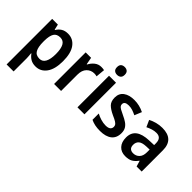

<svg xmlns="http://www.w3.org/2000/svg" viewBox="-53 -1472 2330 2330"><g transform="rotate(45 1111.5 -307.0)"><path d="M338 -603Q426 -603 478.5 -532Q531 -461 531 -323Q531 -186 478 -113.5Q425 -41 338 -41Q286 -41 251 -62.5Q216 -84 194 -117H188Q190 -95 192 -73.5Q194 -52 194 -36V189H74V-593H172L188 -522H194Q217 -560 251.5 -581.5Q286 -603 338 -603ZM304 -504Q245 -504 220 -464Q195 -424 194 -339V-320Q194 -231 219 -186Q244 -141 306 -141Q358 -141 383 -188.5Q408 -236 408 -323Q408 -412 383 -458Q358 -504 304 -504Z M909 -603Q920 -603 933.5 -602Q947 -601 959 -598L948 -481Q939 -484 926.5 -485.5Q914 -487 905 -487Q848 -487 808.5 -447Q769 -407 769 -331V-51H649V-593H742L759 -501H765Q786 -543 823 -573Q860 -603 909 -603Z M1111 -803Q1140 -803 1158.5 -787Q1177 -771 1177 -736Q1177 -701 1158.5 -685Q1140 -669 1111 -669Q1081 -669 1062.5 -685Q1044 -701 1044 -736Q1044 -772 1062.5 -787.5Q1081 -803 1111 -803ZM1170 -593V-51H1050V-593Z M1650 -207Q1650 -125 1596.5 -83Q1543 -41 1445 -41Q1395 -41 1357.5 -49Q1320 -57 1286 -73V-181Q1320 -162 1363 -149Q1406 -136 1446 -136Q1490 -136 1510 -152Q1530 -168 1530 -196Q1530 -211 1523 -224Q1516 -237 1493 -252Q1470 -267 1423 -287Q1354 -319 1319.5 -354Q1285 -389 1285 -455Q1285 -527 1337 -565Q1389 -603 1477 -603Q1564 -603 1644 -563L1606 -471Q1573 -487 1542 -497.5Q1511 -508 1476 -508Q1404 -508 1404 -460Q1404 -444 1412.5 -431.5Q1421 -419 1444 -406Q1467 -393 1510 -373Q1552 -354 1583.5 -332.5Q1615 -311 1632.5 -281.5Q1650 -252 1650 -207Z M1956 -604Q2152 -604 2152 -415V-51H2065L2043 -125H2040Q2009 -82 1973.5 -61.5Q1938 -41 1878 -41Q1808 -41 1766.5 -85.5Q1725 -130 1725 -209Q1725 -293 1781 -335.5Q1837 -378 1948 -382L2032 -385V-414Q2032 -464 2010.5 -487Q1989 -510 1948 -510Q1913 -510 1879.5 -499.5Q1846 -489 1812 -472L1773 -558Q1812 -579 1859 -591.5Q1906 -604 1956 -604ZM1975 -306Q1906 -303 1877.5 -277.5Q1849 -252 1849 -208Q1849 -169 1868.5 -151.5Q1888 -134 1921 -134Q1969 -134 2000.5 -166.5Q2032 -199 2032 -260V-308Z"/></g></svg>

Font: Noto Sans Tamil UI SemiCondensed SemiBold
Style: Regular
Weight: 600
Width: 4
Designer: Jelle Bosma - Monotype Design Team
Foundry: Monotype Imaging Inc.
Version: Version 2.004; ttfautohint (v1.8.4.7-5d5b)